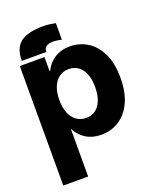

<svg xmlns="http://www.w3.org/2000/svg" viewBox="-159 -782 908 1085"><g transform="rotate(-20 295.0 -239.5)"><path d="M199.6 -539.1H52.1Q51.7 -615 94.7 -648.5Q137.8 -681.9 229.7 -682.2Q255 -681.9 274.9 -679.1Q294.7 -676.3 305.9 -673.6V-574Q298.9 -575.9 285.4 -578.2Q272 -580.6 257.8 -581.1Q227.5 -581.4 213.3 -570.8Q199.1 -560.3 199.6 -539.1ZM31.4 203.1V-515.6H179.7V-431.6H183.4Q203.9 -473.9 242.5 -498.7Q281.1 -523.4 334 -523.4Q391.4 -523.4 439 -493.9Q486.6 -464.5 515 -405.6Q543.4 -346.8 543.4 -258.4Q543.4 -172.4 515.7 -113.1Q488.1 -53.9 440.5 -23.3Q392.9 7.2 332.8 7.2Q280.8 7.2 241.9 -16.7Q203 -40.5 183.4 -80.9H180.9V203.1ZM175.6 -258.4Q175.6 -213.5 188.9 -180.4Q202.2 -147.3 226.7 -129.4Q251.2 -111.5 284.4 -111.5Q317 -111.5 340.9 -128.6Q364.8 -145.7 377.9 -178.5Q391 -211.2 391 -258.4Q391 -305.5 377.9 -338.2Q364.8 -371 340.9 -388Q317 -405.1 284.4 -405.1Q251.2 -405.1 226.7 -387.3Q202.2 -369.4 188.9 -336.6Q175.6 -303.8 175.6 -258.4Z"/></g></svg>

Font: Inter Display V
Style: Regular
Weight: 400
Designer: Rasmus Andersson
Foundry: rsms
Version: Version 3.015;git-src